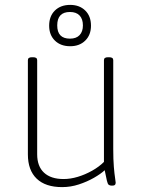

<svg xmlns="http://www.w3.org/2000/svg" viewBox="-20 -759 597 785"><path d="M234 6Q166 6 130 -28.5Q94 -63 94 -128V-513Q94 -519 98 -522Q102 -525 111 -525H115Q124 -525 128 -522Q132 -519 132 -513V-128Q132 -79 160 -53Q188 -27 240 -27Q268 -27 298 -36Q328 -45 356.5 -61Q385 -77 405 -97V-513Q405 -519 409 -522Q413 -525 422 -525H426Q435 -525 439 -522Q443 -519 443 -513V-150Q443 -106 445.5 -76.5Q448 -47 450.5 -31.5Q453 -16 453 -12Q453 -9 452 -6.5Q451 -4 449 -2.5Q447 -1 444 -0.5Q441 0 437 0Q429 0 424.5 -3.5Q420 -7 417 -20.5Q414 -34 408 -63Q392 -48 364 -32Q336 -16 302.5 -5Q269 6 234 6ZM267 -570Q228 -570 204.5 -593Q181 -616 181 -654Q181 -693 204.5 -716Q228 -739 267 -739Q305 -739 328.5 -716Q352 -693 352 -654Q352 -616 328.5 -593Q305 -570 267 -570ZM266 -601Q292 -601 305.5 -615.5Q319 -630 319 -655Q319 -681 305.5 -695.5Q292 -710 266 -710Q214 -710 214 -655Q214 -601 266 -601Z"/></svg>

Font: Asap Thin
Style: Regular
Weight: 250
Designer: Pablo Cosgaya
Foundry: Omnibus-Type
Version: Version 3.001